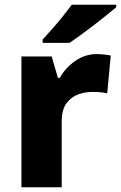

<svg xmlns="http://www.w3.org/2000/svg" viewBox="-20 -786 508 806"><path d="M386 -559Q402 -559 419 -557Q436 -555 445 -553L430 -394Q419 -397 404.5 -398.5Q390 -400 366 -400Q338 -400 309 -390Q280 -380 259.5 -353Q239 -326 239 -275V0H70V-549H197L223 -459H231Q254 -501 295.5 -530Q337 -559 386 -559ZM468 -756Q452 -742 427 -722Q402 -702 373.5 -680Q345 -658 318 -638.5Q291 -619 272 -606H159V-620Q175 -638 198 -663.5Q221 -689 243 -716.5Q265 -744 281 -766H468Z"/></svg>

Font: Noto Sans Georgian ExtraBold
Style: Regular
Weight: 800
Designer: Monotype Design Team, Akaki Razmadze
Foundry: Google LLC
Version: Version 2.005; ttfautohint (v1.8.4.7-5d5b)